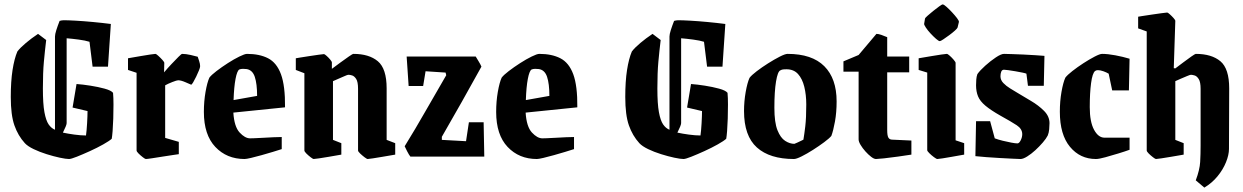

<svg xmlns="http://www.w3.org/2000/svg" viewBox="-20 -712 5650 873"><path d="M190 -530Q184 -480 179.5 -431Q175 -382 175 -310Q175 -240 182 -202Q189 -164 201 -146.5Q213 -129 230 -122V-546Q230 -556 236 -575Q242 -594 251 -617Q255 -618 259.5 -619Q264 -620 269 -620Q289 -620 324.5 -618Q360 -616 402.5 -612Q445 -608 484 -603L471 -409H401L387 -522Q368 -528 338 -532Q308 -536 283 -538V-152Q283 -147 278.5 -136Q274 -125 266 -109Q289 -104 318.5 -100Q348 -96 371 -96Q374 -117 376 -151.5Q378 -186 378 -207L310 -223L328 -330Q356 -328 391 -322.5Q426 -317 455.5 -309Q485 -301 494 -290Q496 -268 496 -236.5Q496 -205 495 -173Q494 -141 492 -116Q490 -91 488 -81Q477 -71 449.5 -55.5Q422 -40 389 -25Q356 -10 329.5 0.5Q303 11 294 11Q280 11 252 5Q224 -1 192 -11Q160 -21 133 -34Q106 -47 93 -61Q62 -95 45.5 -142Q29 -189 29 -271Q29 -342 37 -393.5Q45 -445 59 -478Q72 -495 97.5 -516.5Q123 -538 153 -558Z M643 11Q640 11 629.5 3Q619 -5 610 -14Q601 -23 601 -28V-381L562 -394V-447Q562 -447 579 -450Q596 -453 619.5 -457Q643 -461 662.5 -464Q682 -467 687 -467Q690 -467 700 -458Q710 -449 718.5 -439.5Q727 -430 727 -426L726 -383Q742 -402 760 -421Q778 -440 791.5 -453.5Q805 -467 808 -467Q825 -467 847 -462Q869 -457 879 -454Q881 -448 885.5 -434.5Q890 -421 890 -411Q890 -405 884.5 -391.5Q879 -378 872 -363.5Q865 -349 858.5 -338Q852 -327 849 -327Q844 -329 823.5 -338Q803 -347 790 -347Q784 -347 763.5 -339Q743 -331 731 -324V-85L793 -67V-11Q793 -11 772 -8Q751 -5 723 -0.5Q695 4 672 7.5Q649 11 643 11Z M1261 -34Q1246 -29 1221 -21.5Q1196 -14 1169.5 -6.5Q1143 1 1121.5 6Q1100 11 1092 11Q1011 11 959 -44Q907 -99 907 -203Q907 -251 914.5 -294Q922 -337 932 -359Q941 -371 964.5 -389Q988 -407 1016 -425Q1044 -443 1068.5 -455Q1093 -467 1103 -467Q1160 -467 1199 -447Q1238 -427 1257.5 -374.5Q1277 -322 1276 -224L1041 -200Q1045 -136 1069.5 -109.5Q1094 -83 1117 -83Q1119 -83 1136 -83.5Q1153 -84 1177 -85.5Q1201 -87 1224 -88Q1247 -89 1261 -89ZM1068 -396Q1058 -390 1051 -353.5Q1044 -317 1042 -257L1149 -276Q1149 -331 1138.5 -362.5Q1128 -394 1101 -398Q1094 -399 1084.5 -399Q1075 -399 1068 -396Z M1406 11Q1403 11 1392.5 3Q1382 -5 1373 -14Q1364 -23 1364 -28V-379L1325 -394V-447Q1325 -447 1342.5 -450Q1360 -453 1384 -456.5Q1408 -460 1428 -463Q1448 -466 1453 -466Q1456 -466 1465 -458Q1474 -450 1481.5 -441Q1489 -432 1489 -428V-399Q1506 -412 1527.5 -427.5Q1549 -443 1566 -455Q1583 -467 1587 -467Q1658 -467 1698 -433.5Q1738 -400 1738 -310V-76L1777 -61V-9Q1777 -9 1759.5 -6Q1742 -3 1718.5 1Q1695 5 1675.5 8Q1656 11 1652 11Q1648 11 1637.5 3Q1627 -5 1617.5 -14Q1608 -23 1608 -28V-308Q1608 -340 1599.5 -353Q1591 -366 1581 -369Q1571 -372 1565 -372Q1559 -372 1537.5 -362Q1516 -352 1494 -343V-76L1532 -61V-9Q1532 -9 1515 -6Q1498 -3 1474.5 1Q1451 5 1431 8Q1411 11 1406 11Z M1846 0Q1840 -7 1831 -24.5Q1822 -42 1820 -47Q1870 -128 1913.5 -204.5Q1957 -281 2009 -370L2006 -382L1915 -388L1904 -321H1838L1829 -455H2143Q2147 -448 2156 -433.5Q2165 -419 2169 -409Q2124 -327 2079.5 -248.5Q2035 -170 1989 -90V-76L2099 -70L2112 -156H2179L2182 0Z M2590 -34Q2575 -29 2550 -21.5Q2525 -14 2498.5 -6.5Q2472 1 2450.5 6Q2429 11 2421 11Q2340 11 2288 -44Q2236 -99 2236 -203Q2236 -251 2243.5 -294Q2251 -337 2261 -359Q2270 -371 2293.5 -389Q2317 -407 2345 -425Q2373 -443 2397.5 -455Q2422 -467 2432 -467Q2489 -467 2528 -447Q2567 -427 2586.5 -374.5Q2606 -322 2605 -224L2370 -200Q2374 -136 2398.5 -109.5Q2423 -83 2446 -83Q2448 -83 2465 -83.5Q2482 -84 2506 -85.5Q2530 -87 2553 -88Q2576 -89 2590 -89ZM2397 -396Q2387 -390 2380 -353.5Q2373 -317 2371 -257L2478 -276Q2478 -331 2467.5 -362.5Q2457 -394 2430 -398Q2423 -399 2413.5 -399Q2404 -399 2397 -396Z M2984 -530Q2978 -480 2973.5 -431Q2969 -382 2969 -310Q2969 -240 2976 -202Q2983 -164 2995 -146.5Q3007 -129 3024 -122V-546Q3024 -556 3030 -575Q3036 -594 3045 -617Q3049 -618 3053.5 -619Q3058 -620 3063 -620Q3083 -620 3118.5 -618Q3154 -616 3196.5 -612Q3239 -608 3278 -603L3265 -409H3195L3181 -522Q3162 -528 3132 -532Q3102 -536 3077 -538V-152Q3077 -147 3072.5 -136Q3068 -125 3060 -109Q3083 -104 3112.5 -100Q3142 -96 3165 -96Q3168 -117 3170 -151.5Q3172 -186 3172 -207L3104 -223L3122 -330Q3150 -328 3185 -322.5Q3220 -317 3249.5 -309Q3279 -301 3288 -290Q3290 -268 3290 -236.5Q3290 -205 3289 -173Q3288 -141 3286 -116Q3284 -91 3282 -81Q3271 -71 3243.5 -55.5Q3216 -40 3183 -25Q3150 -10 3123.5 0.5Q3097 11 3088 11Q3074 11 3046 5Q3018 -1 2986 -11Q2954 -21 2927 -34Q2900 -47 2887 -61Q2856 -95 2839.5 -142Q2823 -189 2823 -271Q2823 -342 2831 -393.5Q2839 -445 2853 -478Q2866 -495 2891.5 -516.5Q2917 -538 2947 -558Z M3590 11Q3480 11 3421.5 -41.5Q3363 -94 3363 -207Q3363 -251 3370.5 -293.5Q3378 -336 3388 -358Q3397 -370 3420.5 -388Q3444 -406 3472.5 -424Q3501 -442 3525.5 -454.5Q3550 -467 3561 -467Q3672 -467 3728 -411Q3784 -355 3784 -251Q3784 -201 3776.5 -159.5Q3769 -118 3760 -94Q3751 -83 3727.5 -65.5Q3704 -48 3676.5 -30.5Q3649 -13 3625 -1Q3601 11 3590 11ZM3592 -58Q3595 -59 3605 -63.5Q3615 -68 3624 -72.5Q3633 -77 3633 -77Q3637 -100 3641.5 -137.5Q3646 -175 3646 -237Q3646 -281 3637 -317.5Q3628 -354 3608.5 -375.5Q3589 -397 3556 -397Q3549 -397 3542 -396.5Q3535 -396 3528 -392Q3516 -387 3508.5 -341.5Q3501 -296 3501 -222Q3501 -155 3515 -120Q3529 -85 3550 -71.5Q3571 -58 3592 -58Z M3963 11Q3954 11 3941 1Q3928 -9 3915 -23.5Q3902 -38 3893 -53Q3884 -68 3884 -78V-386H3815V-433L3884 -462L3965 -558Q3974 -558 3987 -553.5Q4000 -549 4014 -543V-455H4114V-383H4014V-121Q4014 -95 4019.5 -86Q4025 -77 4037 -77L4124 -73V-9Q4098 -5 4063 0Q4028 5 3999.5 8Q3971 11 3963 11Z M4186 -628Q4186 -630 4197 -640Q4208 -650 4223 -662Q4238 -674 4250.5 -683Q4263 -692 4266 -692Q4271 -692 4283 -681.5Q4295 -671 4308.5 -656.5Q4322 -642 4331.5 -629.5Q4341 -617 4340 -612L4334 -587Q4333 -583 4322 -573Q4311 -563 4296 -552Q4281 -541 4269 -533Q4257 -525 4253 -525Q4248 -525 4236 -535.5Q4224 -546 4211 -560Q4198 -574 4189.5 -587Q4181 -600 4182 -604ZM4242 11Q4238 11 4226.5 2.5Q4215 -6 4205.5 -15.5Q4196 -25 4196 -29V-382L4157 -394V-447Q4157 -447 4174.5 -450Q4192 -453 4216 -457Q4240 -461 4260 -464Q4280 -467 4285 -467Q4289 -467 4298.5 -458.5Q4308 -450 4316.5 -440Q4325 -430 4325 -426V-74L4364 -61V-9Q4364 -9 4347 -6Q4330 -3 4307.5 1Q4285 5 4266 8Q4247 11 4242 11Z M4620 11Q4609 11 4583.5 9.5Q4558 8 4526.5 6.5Q4495 5 4465 2.5Q4435 0 4415 -2L4418 -161H4482L4503 -83Q4519 -77 4539.5 -72Q4560 -67 4578.5 -63.5Q4597 -60 4606 -60Q4614 -60 4621 -74Q4628 -88 4628 -102Q4628 -126 4603 -142.5Q4578 -159 4529 -186Q4485 -211 4460.5 -231.5Q4436 -252 4427 -274Q4418 -296 4418 -324Q4418 -336 4419 -350Q4420 -364 4424 -375Q4436 -392 4460 -413.5Q4484 -435 4508 -451Q4532 -467 4545 -467Q4558 -467 4582 -466Q4606 -465 4634 -464Q4662 -463 4687.5 -461Q4713 -459 4729 -458L4726 -322H4654L4647 -377Q4643 -379 4628.5 -382Q4614 -385 4596.5 -388Q4579 -391 4564.5 -393Q4550 -395 4545 -395Q4536 -395 4532.5 -386Q4529 -377 4529 -365Q4529 -348 4542 -334.5Q4555 -321 4573 -310Q4591 -299 4606 -290Q4634 -273 4668 -253Q4702 -233 4727 -208Q4752 -183 4752 -152Q4752 -140 4750.5 -124Q4749 -108 4744 -96Q4737 -82 4721.5 -64Q4706 -46 4687.5 -29Q4669 -12 4650.5 -0.5Q4632 11 4620 11Z M4963 11Q4891 11 4845 -44.5Q4799 -100 4799 -204Q4799 -252 4806.5 -294.5Q4814 -337 4824 -359Q4833 -371 4856 -389Q4879 -407 4906 -424.5Q4933 -442 4957 -454.5Q4981 -467 4991 -467Q5017 -467 5051.5 -460.5Q5086 -454 5116 -445L5113 -301H5037L5021 -377Q5011 -383 4997 -388Q4983 -393 4972 -393Q4964 -393 4959 -389Q4947 -379 4941 -334Q4935 -289 4935 -225Q4935 -158 4954.5 -122Q4974 -86 5002 -86H5116V-31Q5097 -24 5066 -14.5Q5035 -5 5006 3Q4977 11 4963 11Z M5155 -583V-636Q5155 -636 5173 -639Q5191 -642 5216 -645.5Q5241 -649 5261.5 -652Q5282 -655 5287 -655Q5290 -655 5299 -647Q5308 -639 5316 -630Q5324 -621 5324 -617L5317 -402L5324 -401Q5340 -413 5360.5 -428.5Q5381 -444 5397.5 -455.5Q5414 -467 5417 -467Q5489 -467 5529 -433.5Q5569 -400 5569 -310L5568 -35Q5568 -8 5554.5 25.5Q5541 59 5516 89.5Q5491 120 5456 141L5417 108Q5435 60 5437 24.5Q5439 -11 5439 -50V-308Q5439 -339 5430.5 -352.5Q5422 -366 5411.5 -369Q5401 -372 5395 -372Q5391 -372 5377 -366Q5363 -360 5347.5 -353.5Q5332 -347 5324 -343V-76L5362 -61V-9Q5362 -9 5345 -6Q5328 -3 5304 1Q5280 5 5260.5 8Q5241 11 5236 11Q5233 11 5222.5 3Q5212 -5 5203 -14Q5194 -23 5194 -28V-569Z"/></svg>

Font: Grenze Gotisch
Style: Bold
Weight: 700
Designer: Renata Polastri
Foundry: Omnibus-Type
Version: Version 1.001